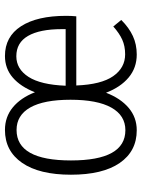

<svg xmlns="http://www.w3.org/2000/svg" viewBox="84 -658 585 794"><g transform="rotate(-90 377.0 -261.5)"><path d="M706 -239H420Q424 -136 458.5 -86.5Q493 -37 549 -37Q583 -37 609.5 -49Q636 -61 664 -86L691 -53Q659 -21 624.5 -5Q590 11 548 11Q493 11 453 -22.5Q413 -56 390 -116Q367 -56 327.5 -22.5Q288 11 235 11Q148 11 99.5 -59.5Q51 -130 51 -261Q51 -392 100 -463Q149 -534 236 -534Q290 -534 329.5 -501.5Q369 -469 392 -410Q415 -469 452.5 -501.5Q490 -534 542 -534Q622 -534 665 -467.5Q708 -401 708 -281Q708 -259 706 -239ZM653 -299Q653 -390 625 -438.5Q597 -487 541 -487Q488 -487 455.5 -436.5Q423 -386 419 -283H653ZM361 -263Q361 -373 329 -429.5Q297 -486 236 -486Q110 -486 110 -261Q110 -36 235 -36Q296 -36 328.5 -94Q361 -152 361 -263Z"/></g></svg>

Font: Fira Sans Extra Condensed Light
Style: Regular
Weight: 300
Width: 1
Designer: Carrois Corporate & Edenspiekermann AG
Foundry: Carrois Corporate GbR & Edenspiekermann AG
Version: Version 4.203